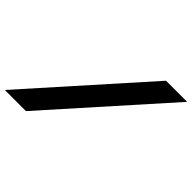

<svg xmlns="http://www.w3.org/2000/svg" viewBox="-188 -920 1131 1131"><g transform="rotate(45 377.5 -355.0)"><path d="M782 -710 149 0H-27L606 -710Z"/></g></svg>

Font: Raleway Thin ExtraBold
Style: Italic
Weight: 800
Italic angle: -12°
Version: Version 4.026